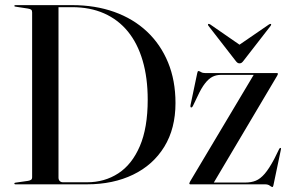

<svg xmlns="http://www.w3.org/2000/svg" viewBox="-20 -720 1130 750"><path d="M36 -3Q36 -6 40.5 -6.5L89.5 -13.5Q98 -15 101.8 -18Q105.5 -21 105.5 -27V-671.5Q105.5 -679 102 -682Q98.5 -685 89.5 -686.5L40.5 -694Q36 -694.5 36 -697Q36 -698.5 37.2 -699.2Q38.5 -700 40.5 -700H261Q352 -700 426.2 -673.5Q500.5 -647 554 -596.8Q607.5 -546.5 636.5 -476Q665.5 -405.5 665.5 -317.5Q665.5 -218 621.8 -146.8Q578 -75.5 500 -37.8Q422 0 320 0H40.5Q38 0 37 -1Q36 -2 36 -3ZM320 -8Q388.5 -8 442 -42.8Q495.5 -77.5 526.2 -149Q557 -220.5 557 -330.5Q557 -416 537.2 -483.2Q517.5 -550.5 479.5 -597Q441.5 -643.5 386.5 -667.8Q331.5 -692 261.5 -692H208.5V-26.5Q208.5 -18 213.2 -13Q218 -8 226 -8ZM1062 -423 813.5 -4 800 -7H939Q961.5 -7 979.2 -14.2Q997 -21.5 1014 -41.2Q1031 -61 1051 -98.5L1071 -139Q1072.5 -141 1073.8 -141.8Q1075 -142.5 1076 -142Q1077.5 -141.5 1077.8 -139.8Q1078 -138 1077 -134.5L1048 4Q1047 8 1046.2 9.2Q1045.5 10.5 1044 10.5Q1040.5 10.5 1033.8 5.2Q1027 0 1015 0H723Q721.5 0 720.5 -0.8Q719.5 -1.5 719.5 -2.5Q719.5 -4 720.2 -5.8Q721 -7.5 722.5 -11L973 -431L988.5 -427.5H842Q824.5 -427.5 809.8 -420Q795 -412.5 780.8 -394.2Q766.5 -376 752 -344.5L733 -305Q731.5 -302.5 730 -301.2Q728.5 -300 726.5 -300.5Q724.5 -300.5 724 -302.5Q723.5 -304.5 724 -308.5L750.5 -434.5Q751.5 -439 752.5 -440.8Q753.5 -442.5 755 -442.5Q759 -442.5 765.2 -438.5Q771.5 -434.5 782.5 -434.5H1062Q1063.5 -434.5 1064.5 -434Q1065.5 -433.5 1065.5 -431.5Q1065.5 -430.5 1064.8 -428.5Q1064 -426.5 1062 -423ZM935 -532 800.5 -625Q798 -626 796 -626.5Q794 -627 793 -626Q792.5 -625.5 792.5 -623.8Q792.5 -622 794 -619.5L900 -483Q904 -477.5 907.5 -475Q911 -472.5 915.5 -472.5Q920.5 -472.5 924 -475Q927.5 -477.5 931.5 -483L1037.5 -619.5Q1039 -622 1039.2 -623.8Q1039.5 -625.5 1038.5 -626Q1037.5 -627 1035.5 -626.5Q1033.5 -626 1031.5 -625L896 -532Z"/></svg>

Font: Fraunces 120pt
Style: Regular
Weight: 400
Version: Version 1.000;[b76b70a41]